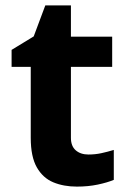

<svg xmlns="http://www.w3.org/2000/svg" viewBox="-20 -682 474 712"><path d="M308 -109Q333 -109 356 -114Q379 -119 402 -126V-15Q378 -5 342.5 2.5Q307 10 265 10Q216 10 177.5 -6Q139 -22 116.5 -61.5Q94 -101 94 -171V-434H23V-497L105 -547L148 -662H243V-546H396V-434H243V-171Q243 -140 261 -124.5Q279 -109 308 -109Z"/></svg>

Font: Noto Sans Hanifi Rohingya
Style: Regular
Weight: 400
Designer: Monotype Design Team and DaltonMaag
Foundry: Google LLC
Version: Version 2.101